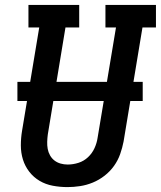

<svg xmlns="http://www.w3.org/2000/svg" viewBox="-20 -755 656 783"><path d="M255 8Q225 8 195.5 2.5Q166 -3 141.5 -17.5Q117 -32 99.5 -54.5Q82 -77 73.5 -104.5Q65 -132 65 -162Q65 -192 70 -222L140 -643H96V-735H303V-643H247L175 -207Q173 -192 172.5 -177Q172 -162 174.5 -148Q177 -134 184 -121.5Q191 -109 202 -100.5Q213 -92 227 -88Q241 -84 256 -84Q256 -84 256 -84Q256 -84 256 -84Q278 -84 300 -91Q322 -98 339 -114Q356 -130 365.5 -151Q375 -172 378 -193L453 -643H410V-735H616V-643H561L484 -178Q479 -152 470 -126.5Q461 -101 445 -78.5Q429 -56 406.5 -38.5Q384 -21 358.5 -10.5Q333 0 306.5 4Q280 8 255 8ZM51 -343V-421H562V-343Z"/></svg>

Font: Iosevka Curly Slab SmBdExObl
Style: Regular
Weight: 600
Width: 7
Italic angle: -9°
Monospace: yes
Designer: Belleve Invis
Foundry: Belleve Invis
Version: Version 11.1.0; ttfautohint (v1.8.3)